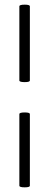

<svg xmlns="http://www.w3.org/2000/svg" viewBox="-20 -653 208 823"><path d="M86 -171Q108 -171 108 -164V143Q108 150 86 150Q63 150 63 143V-164Q63 -171 86 -171ZM86 -633Q108 -633 108 -626V-308Q108 -301 86 -301Q63 -301 63 -308V-626Q63 -633 86 -633Z"/></svg>

Font: Cormorant SC SemiBold
Style: Regular
Weight: 600
Designer: Christian Thalmann (Catharsis Fonts)
Foundry: Catharsis Fonts
Version: Version 4.000